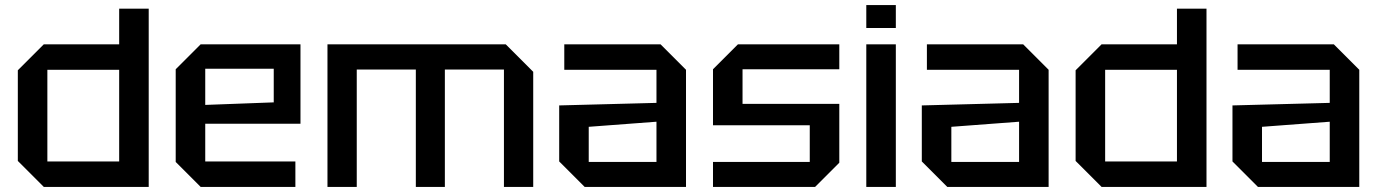

<svg xmlns="http://www.w3.org/2000/svg" viewBox="-20 -734 5414 754"><path d="M564 -700V0H152L50 -102V-458L152 -560H448V-700ZM166 -100H448V-460H166Z M670 -98V-462L768 -560H1160V-248H786V-100H1140V0H768ZM786 -322 1055 -332V-464H786Z M1266 -560H1966L2074 -452V0H1959V-461H1727V0H1613V-461H1381V0H1266Z M2176 -100V-320L2558 -330V-460H2196V-560H2574L2674 -460V0H2276ZM2292 -236V-98H2558V-256Z M2780 0V-98H3160V-242H2780V-462L2878 -560H3276V-462H2896V-326H3276V-95L3181 0Z M3382 0V-560H3498V0ZM3382 -624V-714H3498V-624Z M3600 -100V-320L3982 -330V-460H3620V-560H3998L4098 -460V0H3700ZM3716 -236V-98H3982V-256Z M4718 -700V0H4306L4204 -102V-458L4306 -560H4602V-700ZM4320 -100H4602V-460H4320Z M4820 -100V-320L5202 -330V-460H4840V-560H5218L5318 -460V0H4920ZM4936 -236V-98H5202V-256Z"/></svg>

Font: Tektur Medium
Style: Regular
Weight: 500
Designer: Adam Jagosz
Foundry: Adam Jagosz
Version: Version 1.005;gftools[0.9.30]